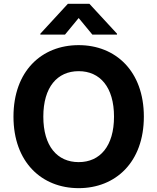

<svg xmlns="http://www.w3.org/2000/svg" viewBox="-20 -973 822 1003"><path d="M319.6 -792.3 391 -878.9 462.4 -792.3H591.3V-796.9L447.1 -953.1H334.5L190.7 -796.9V-792.3ZM731.5 -363.6C731.5 -601.6 583.8 -737.2 391 -737.2C197.1 -737.2 50.4 -601.6 50.4 -363.6C50.4 -126.8 197.1 9.9 391 9.9C583.8 9.9 731.5 -125.7 731.5 -363.6ZM575.6 -363.6C575.6 -209.5 502.5 -126.1 391 -126.1C279.1 -126.1 206.3 -209.5 206.3 -363.6C206.3 -517.8 279.1 -601.2 391 -601.2C502.5 -601.2 575.6 -517.8 575.6 -363.6Z"/></svg>

Font: TID UI
Style: Bold
Weight: 700
Designer: The TID Project Authors
Foundry: Bakken & Bæck
Version: Version 1.001;hotconv 1.0.109;makeotfexe 2.5.65596